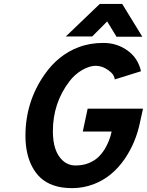

<svg xmlns="http://www.w3.org/2000/svg" viewBox="-20 -951 753 984"><path d="M459.5 -6.8Q406.2 13.2 350.3 13.2Q294.4 13.2 253.9 -1.2Q213.4 -15.6 187 -40.5Q160.6 -65.4 143.1 -100.1Q110.4 -164.6 110.4 -254.9Q110.4 -429.2 208.5 -569.3Q278.8 -669.9 382.8 -709Q439.9 -731 509.8 -731Q579.6 -731 633.5 -692.1Q687.5 -653.3 702.6 -585.9L567.9 -543.9Q566.4 -569.3 534.9 -591.6Q503.4 -613.8 470.9 -613.8Q438.5 -613.8 400.6 -591.8Q362.8 -569.8 335.9 -534.2Q251 -422.9 251 -278.8Q251 -173.3 301.8 -127.9Q329.1 -103 366.9 -103Q404.8 -103 433.8 -114.7Q462.9 -126.5 482.2 -144.3Q501.5 -162.1 516.6 -186.5Q542 -228.5 552.2 -276.9H404.3L429.2 -394H712.9L697.3 -322.8Q675.8 -219.7 619.6 -137.2Q555.2 -43 459.5 -6.8ZM709.5 -762.7H577.1L529.3 -841.3L452.6 -764.2H317.4L491.2 -930.7H606.4Z"/></svg>

Font: Tuffy
Style: BoldItalic
Weight: 700
Italic angle: -12°
Designer: Thatcher Ulrich, Karoly Barta, Michael Everson
Version: Version 001.271